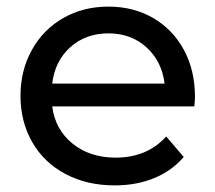

<svg xmlns="http://www.w3.org/2000/svg" viewBox="-20 -555 652 581"><path d="M568 -233H138Q147 -163 199.5 -120.5Q252 -78 330 -78Q425 -78 483 -142L536 -80Q500 -38 446.5 -16Q393 6 327 6Q243 6 178 -28.5Q113 -63 77.5 -125Q42 -187 42 -265Q42 -342 76.5 -404Q111 -466 171.5 -500.5Q232 -535 308 -535Q384 -535 443.5 -500.5Q503 -466 536.5 -404Q570 -342 570 -262Q570 -251 568 -233ZM138 -302H478Q470 -369 423.5 -411.5Q377 -454 308 -454Q239 -454 192.5 -412Q146 -370 138 -302Z"/></svg>

Font: APTA Sans Medium
Style: Bold
Weight: 500
Version: Version 7.200